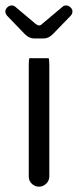

<svg xmlns="http://www.w3.org/2000/svg" viewBox="-25 -702 292 721"><path d="M85.4 -483.4Q83 -477.1 83 -458V-39.1Q83 -23.4 94.2 -12.2Q106 -1 121.1 -1Q137.2 -1 148.7 -12.5Q160.2 -23.9 160.2 -39.1V-458Q160.2 -477.1 157.7 -483.4ZM102.5 -557.6H139.6Q158.2 -557.6 174.8 -575.2L240.7 -643.1Q245.1 -648.4 246.1 -652.3Q247.1 -656.2 247.1 -659.7Q247.1 -663.1 245.4 -666.7Q243.7 -670.4 239.7 -674.3Q232.4 -681.6 223.9 -681.6Q215.3 -681.6 209.5 -676.3L133.3 -612.3Q127.9 -606.4 121.1 -606.4Q117.2 -606.4 109.4 -611.8L32.7 -676.3Q26.9 -681.6 18.6 -681.6Q9.3 -681.2 2.4 -674.3Q-4.9 -667 -4.9 -658.9Q-4.9 -650.9 1.5 -643.1Q68.8 -573.7 68.8 -573.2Q85 -557.6 102.5 -557.6Z"/></svg>

Font: YuPearl-Light
Style: Light
Weight: 300
Designer: Max Yao
Foundry: Max-Everyday
Version: Version 1.011; ttfautohint (v1.8.3)